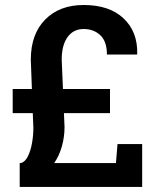

<svg xmlns="http://www.w3.org/2000/svg" viewBox="-20 -741 615 761"><path d="M58.1 0V-94.7H63Q79.1 -99.1 90.1 -120.6Q101.1 -142.1 106.7 -172.9Q112.3 -203.6 112.3 -234.4L109.9 -292.5H30.3V-388.2H106.4L102.1 -504.4Q102.1 -605.5 158.9 -663.3Q215.8 -721.2 311.5 -721.2Q413.6 -721.2 469.7 -668.2Q525.9 -615.2 523.9 -527.8L522.9 -524.9H403.8Q403.8 -576.7 377.7 -601.3Q351.6 -626 311.5 -626Q271 -626 247.8 -594Q224.6 -562 224.6 -504.4L229.5 -388.2H416V-292.5H233.4L235.8 -237.8Q235.8 -197.8 225.1 -160.4Q214.4 -123 194.8 -94.7H439.5L445.8 -169.9H543.5V0Z"/></svg>

Font: Roboto Slab LO Medium
Style: Regular
Weight: 500
Designer: Google
Version: Version 2.000